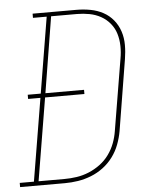

<svg xmlns="http://www.w3.org/2000/svg" viewBox="-90 -779 642 822"><g transform="rotate(-5 231.5 -367.5)"><path d="M-37 0V-18H24L83 -373H30V-391H86L140 -717H81V-735H270Q300 -735 329.5 -729.5Q359 -724 384 -710.5Q409 -697 427 -675Q445 -653 454 -625.5Q463 -598 463 -567.5Q463 -537 458 -507L408 -201Q403 -173 392.5 -145Q382 -117 364 -92.5Q346 -68 321.5 -49.5Q297 -31 269 -20Q241 -9 212.5 -4.5Q184 0 155 0ZM44 -18H155Q182 -18 208.5 -22Q235 -26 260.5 -36.5Q286 -47 309 -64Q332 -81 348.5 -104Q365 -127 374.5 -152.5Q384 -178 388 -204L439 -510Q444 -537 443.5 -564.5Q443 -592 435.5 -617Q428 -642 411.5 -662Q395 -682 372.5 -694.5Q350 -707 323.5 -712Q297 -717 270 -717H159L106 -391H272V-373H103Z"/></g></svg>

Font: Iosevka Curly Slab ThObl
Style: Regular
Weight: 100
Italic angle: -9°
Monospace: yes
Designer: Belleve Invis
Foundry: Belleve Invis
Version: Version 11.0.0; ttfautohint (v1.8.3)